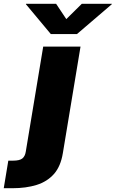

<svg xmlns="http://www.w3.org/2000/svg" viewBox="-134 -786 609 1010"><path d="M93.3 -541H289.6L196.8 18.6Q185.5 88.9 149.9 129.2Q114.3 169.4 58.6 186.8Q2.9 204.1 -68.4 204.1H-114.3L-90.3 59.1H-65.4Q-31.2 59.1 -16.8 47.9Q-2.4 36.6 1.5 12.2ZM161.1 -766.1 214.8 -685.5 296.4 -766.1H454.6L454.1 -763.7L271 -606.9H133.3L2.4 -763.7L2.9 -766.1Z"/></svg>

Font: Inter 17pt Black
Style: Italic
Weight: 900
Italic angle: -9.3988°
Version: Version 4.001;git-66647c0bb